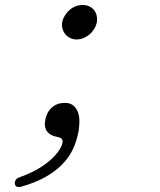

<svg xmlns="http://www.w3.org/2000/svg" viewBox="-20 -537 640 769"><path d="M64 211Q56 213 49.5 211.5Q43 210 40 202Q38 194 41.5 186.5Q45 179 53 175Q85 164 113.5 149.5Q142 135 164 118.5Q186 102 202.5 83.5Q219 65 227 46Q233 29 229 21.5Q225 14 208 11Q183 7 169.5 -9.5Q156 -26 161 -56Q167 -88 188 -106.5Q209 -125 239 -125Q261 -125 273.5 -114.5Q286 -104 292 -88Q298 -72 298 -52.5Q298 -33 295 -13Q288 26 272.5 59.5Q257 93 229 121.5Q201 150 161 172.5Q121 195 64 211ZM229 -448Q232 -462 240 -475Q248 -488 259 -497.5Q270 -507 283.5 -512Q297 -517 311 -517Q325 -517 336.5 -512Q348 -507 356 -497.5Q364 -488 367 -475Q370 -462 368 -448Q365 -434 357.5 -421.5Q350 -409 339 -399.5Q328 -390 314.5 -384.5Q301 -379 287 -379Q273 -379 261.5 -384.5Q250 -390 242 -399.5Q234 -409 230.5 -421.5Q227 -434 229 -448Z"/></svg>

Font: Maple Mono NL ExtraLight
Style: Italic
Weight: 275
Italic angle: -10°
Monospace: yes
Designer: subframe7536
Version: Version 7.000